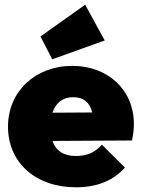

<svg xmlns="http://www.w3.org/2000/svg" viewBox="-20 -784 601 816"><path d="M303 12C392 12 461 -16 511 -72L413 -169C384 -136 349 -121 303 -121C252 -121 218 -142 203 -185L541 -187C547 -216 549 -237 549 -257C549 -401 440 -504 287 -504C130 -504 14 -395 14 -246C14 -93 131 12 303 12ZM152 -629 202 -532 425 -612 342 -764ZM203 -305C217 -347 247 -371 291 -371C334 -371 361 -350 372 -306Z"/></svg>

Font: MV Cash Black
Style: Regular
Weight: 900
Designer: Rodrigo Fuenzalida
Foundry: fragTYPE
Version: Version 1.100;Glyphs 3.1.2 (3151)